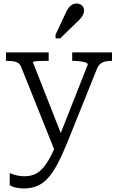

<svg xmlns="http://www.w3.org/2000/svg" viewBox="-20 -833 667 1085"><path d="M340 -39 330 -6 291 23 99 -456Q93 -470 82.5 -477Q72 -484 56.5 -486.5Q41 -489 20 -489H14V-537H255V-489H250Q230 -489 210.5 -488.5Q191 -488 178.5 -486.5Q166 -485 166 -481ZM356 -17Q328 51 302 99Q276 147 248.5 176Q221 205 188.5 218.5Q156 232 115 232Q89 232 67 226.5Q45 221 35 214V145Q38 146 49.5 150.5Q61 155 79 159Q97 163 117 163Q145 163 168.5 155Q192 147 214.5 125Q237 103 260 62Q283 21 308 -43L315 -60L476 -468Q476 -475 464 -479.5Q452 -484 433 -486.5Q414 -489 394 -489H388V-537H613V-489H607Q590 -489 574.5 -485.5Q559 -482 547 -472Q535 -462 527 -442ZM350 -757Q358 -775 367 -787.5Q376 -800 387 -806.5Q398 -813 412 -813Q432 -813 443.5 -801.5Q455 -790 455 -774Q455 -763 450.5 -752.5Q446 -742 438 -732Q430 -722 419 -712L320 -616H294V-637Z"/></svg>

Font: Roboto Serif 20pt Light
Style: Regular
Weight: 300
Version: Version 1.008